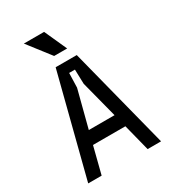

<svg xmlns="http://www.w3.org/2000/svg" viewBox="-217 -1034 1033 1150"><g transform="rotate(-30 300.0 -459.0)"><path d="M552 0H459L412 -185H188L141 0H48L227 -700H373ZM389 -275 323 -530 320 -630H280L277 -530L211 -275ZM343 -763H253L133 -918H273Z"/></g></svg>

Font: Fliege Mono Thin
Style: Regular
Weight: 100
Version: Version 0.020;Glyphs 3.3 (3306)